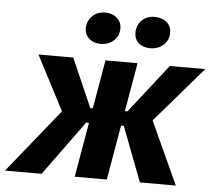

<svg xmlns="http://www.w3.org/2000/svg" viewBox="-94 -786 940 842"><g transform="rotate(5 376.0 -364.5)"><path d="M206.4 -307.8 199 -252.4 60 -520H213L307 -305.6H349L337.8 -240.8H294.4L119.2 0H-42ZM355 -520H496.2L406.2 0H265ZM460 -240.8H416.6L427.8 -305.6H470.4L638.2 -520H794.2L565 -254L568 -309.8L710.2 0H552ZM256.8 -652Q256.8 -685.6 279.3 -707.2Q301.8 -728.8 336 -728.8Q367 -728.8 387.4 -711.1Q407.8 -693.4 407.8 -665.8Q407.8 -631.8 384.4 -611Q361 -590.2 328 -590.2Q296.2 -590.2 276.5 -607.8Q256.8 -625.4 256.8 -652ZM475.2 -652Q475.2 -685.6 497.1 -707.2Q519 -728.8 552.6 -728.8Q586 -728.8 606.4 -711.4Q626.8 -694 626.8 -665.8Q626.8 -631.8 603.4 -611Q580 -590.2 545.2 -590.2Q513.4 -590.2 494.3 -607.5Q475.2 -624.8 475.2 -652Z"/></g></svg>

Font: Fixel Italic Variable 20240409 Display Thin
Style: Italic
Weight: 100
Italic angle: -10°
Designer: AlfaBravo + MacPaw
Foundry: Kyrylo Tkachov, Marchela Mozhyna, Serhii Makarenko, Maria Weinstein, Zakhar Kryvoshyya
Version: Version 1.211;Glyphs 3.2 (3225)